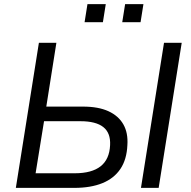

<svg xmlns="http://www.w3.org/2000/svg" viewBox="-20 -913 926 933"><path d="M57 0 169 -705H254L205 -395H383Q458 -395 507 -372.5Q556 -350 579.5 -308.5Q603 -267 599 -208Q596 -138 565 -92Q534 -46 477.5 -23Q421 0 341 0ZM153 -71H343Q426 -71 469 -105Q512 -139 515 -208Q518 -267 482 -295.5Q446 -324 371 -324H194ZM665 0 777 -705H863L751 0ZM574 -805 588 -893H677L663 -805ZM391 -805 405 -893H494L480 -805Z"/></svg>

Font: Nunito Sans 10pt
Style: Italic
Weight: 400
Italic angle: -9°
Designer: Vernon Adams
Foundry: Vernon Adams
Version: Version 3.101;gftools[0.9.27]